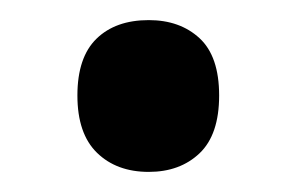

<svg xmlns="http://www.w3.org/2000/svg" viewBox="-20 -160 294 191"><path d="M57 -65Q57 -103 76 -121.5Q95 -140 128 -140Q159 -140 178.5 -122Q198 -104 198 -65Q198 -26 178.5 -7.5Q159 11 128 11Q96 11 76.5 -8Q57 -27 57 -65Z"/></svg>

Font: Noto Sans Condensed SemiBold
Style: Regular
Weight: 600
Width: 3
Designer: Monotype Design Team
Foundry: Monotype Imaging Inc.
Version: Version 2.013; ttfautohint (v1.8.4.7-5d5b)